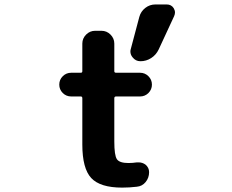

<svg xmlns="http://www.w3.org/2000/svg" viewBox="-20 -853 1040 862"><path d="M610.4 -578.1Q588.9 -578.1 575.2 -595.7Q565.4 -607.4 565.4 -622.1Q565.4 -627.9 567.4 -633.8L605.5 -777.3Q612.3 -801.8 632.3 -817.4Q652.3 -833 677.7 -833H728.5Q749 -833 759.8 -816.4Q765.6 -806.6 765.6 -796.9Q765.6 -789.1 761.7 -780.3L692.4 -630.9Q680.7 -606.4 658.7 -592.3Q636.7 -578.1 610.4 -578.1ZM493.2 -533.2Q493.2 -526.4 501 -526.4H608.4Q630.9 -526.4 646.5 -510.7Q662.1 -495.1 662.1 -473.1Q662.1 -451.2 646.5 -435.5Q630.9 -419.9 608.4 -419.9H501Q493.2 -419.9 493.2 -412.1V-217.8Q493.2 -155.3 504.9 -138.2Q516.6 -121.1 556.6 -121.1Q575.2 -121.1 594.7 -124Q598.6 -124 602.5 -124Q619.1 -124 632.8 -114.3Q649.4 -100.6 649.4 -80.1Q649.4 -54.7 633.8 -35.6Q618.2 -16.6 593.8 -14.6Q561.5 -10.7 528.3 -10.7Q429.7 -10.7 389.6 -53.7Q349.6 -96.7 349.6 -204.1V-412.1Q349.6 -419.9 342.8 -419.9H299.8Q277.3 -419.9 261.7 -435.5Q246.1 -451.2 246.1 -473.1Q246.1 -495.1 261.7 -510.7Q277.3 -526.4 299.8 -526.4H342.8Q349.6 -526.4 349.6 -533.2V-657.2Q349.6 -680.7 366.7 -697.8Q383.8 -714.8 407.2 -714.8H435.5Q459 -714.8 476.1 -697.8Q493.2 -680.7 493.2 -657.2Z"/></svg>

Font: Gen Jyuu Gothic Monospace Bold
Style: Bold
Weight: 700
Designer: [Source Han Sans]
Ryoko NISHIZUKA  (kana & ideographs); Paul D. Hunt (Latin, Greek & Cyrillic); Wenlong ZHANG  (bopomofo
Version: Version 1.002.20150607